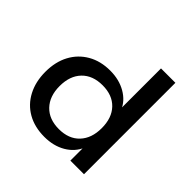

<svg xmlns="http://www.w3.org/2000/svg" viewBox="-180 -871 1047 1047"><g transform="rotate(45 343.0 -348.0)"><path d="M302 9Q227 9 171.5 -22.5Q116 -54 85.5 -112Q55 -170 55 -246Q55 -323 85.5 -380Q116 -437 171.5 -469Q227 -501 301 -501Q370 -501 422 -471Q474 -441 495 -390H488V-705H599V0H494V-107H500Q477 -52 424.5 -21.5Q372 9 302 9ZM328 -77Q404 -77 447 -122.5Q490 -168 490 -246Q490 -325 447 -370Q404 -415 328 -415Q252 -415 208.5 -370Q165 -325 165 -246Q165 -168 208.5 -122.5Q252 -77 328 -77Z"/></g></svg>

Font: Nunito Sans 10pt SemiExpanded SemiBold
Style: Regular
Weight: 600
Width: 6
Designer: Vernon Adams
Foundry: Vernon Adams
Version: Version 3.101;gftools[0.9.27]